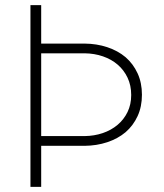

<svg xmlns="http://www.w3.org/2000/svg" viewBox="-20 -731 640 751"><path d="M141.1 -710.9H99.1V0H141.1V-160.6H311Q358.4 -161.1 399.7 -174.8Q440.9 -188.5 471.2 -213.9Q501 -239.7 518.1 -276.6Q535.2 -313.5 535.2 -360.4Q535.2 -407.2 518.1 -444.3Q501 -481.4 471.2 -507.3Q440.9 -532.7 399.7 -546.4Q358.4 -560.1 311 -560.5H141.1ZM141.1 -522.5H311Q349.6 -522 382.8 -510.5Q416 -499 440.4 -478Q464.8 -457 479 -427Q493.2 -397 493.2 -359.4Q493.2 -322.3 478.8 -292.7Q464.4 -263.2 439.9 -242.7Q415 -221.7 381.8 -210.4Q348.6 -199.2 311 -198.7H141.1Z"/></svg>

Font: Roboto Mono ExtraLight
Style: Regular
Weight: 250
Monospace: yes
Designer: Google
Version: Version 3.000